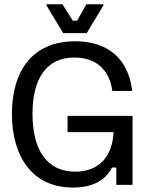

<svg xmlns="http://www.w3.org/2000/svg" viewBox="-20 -853 698 886"><path d="M380 -700 457.5 -828.3V-833.3H378.3L335.8 -757.5H315.8L268.3 -833.3H194.2V-828.3L271.7 -700ZM315.8 12.5C420 12.5 471.7 -30 496.7 -80H516.7V0H591.7V-318.3H291.7V-243.3H504.2C498.3 -129.2 435.8 -60.8 326.7 -60.8C198.3 -60.8 130 -158.3 130 -328.3C130 -486.7 191.7 -587.5 322.5 -587.5C424.2 -587.5 485 -530.8 498.3 -433.3H590C573.3 -576.7 483.3 -662.5 326.7 -662.5C129.2 -662.5 35 -525 35 -327.5C35 -130 130 12.5 315.8 12.5Z"/></svg>

Font: Familjen Grotesk
Style: Regular
Weight: 400
Designer: Anders Wikstroem, Jonas Baeckman, Matilda Gysing, Kristian Moeller
Foundry: Familjen STHLM AB
Version: Version 2.000